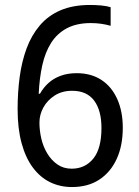

<svg xmlns="http://www.w3.org/2000/svg" viewBox="-20 -744 560 774"><path d="M51 -304Q51 -373 59.5 -435Q68 -497 87.5 -549.5Q107 -602 140.5 -641.5Q174 -681 224 -702.5Q274 -724 344 -724Q365 -724 387.5 -722Q410 -720 426 -715V-640Q409 -645 388.5 -648Q368 -651 346 -651Q289 -651 249.5 -630Q210 -609 186 -571Q162 -533 150.5 -481Q139 -429 136 -366H141Q155 -391 175.5 -409.5Q196 -428 224.5 -438.5Q253 -449 289 -449Q347 -449 388.5 -422Q430 -395 452.5 -345Q475 -295 475 -229Q475 -157 450.5 -103.5Q426 -50 380.5 -20Q335 10 270 10Q222 10 182 -9.5Q142 -29 112.5 -68.5Q83 -108 67 -167Q51 -226 51 -304ZM269 -64Q323 -64 356 -104.5Q389 -145 389 -228Q389 -299 359.5 -338.5Q330 -378 271 -378Q230 -378 200.5 -359Q171 -340 155 -311Q139 -282 139 -250Q139 -218 146.5 -185.5Q154 -153 170.5 -125.5Q187 -98 211.5 -81Q236 -64 269 -64Z"/></svg>

Font: Noto Sans Arabic SemiCondensed
Style: Regular
Weight: 400
Width: 4
Designer: Monotype Design Team, Nadine Chahine, Nizar Qandah and Khaled Hosny
Foundry: Monotype Imaging Inc.
Version: Version 2.012